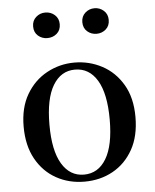

<svg xmlns="http://www.w3.org/2000/svg" viewBox="-56 -835 723 898"><g transform="rotate(-5 306.0 -386.0)"><path d="M305 16Q232 16 172.5 -17Q113 -50 78 -113Q43 -176 43 -265Q43 -354 79.5 -416Q116 -478 176 -510.5Q236 -543 305 -543Q375 -543 435 -511Q495 -479 531.5 -417Q568 -355 568 -265Q568 -175 533 -112.5Q498 -50 438.5 -17Q379 16 305 16ZM305 -17Q372 -17 409.5 -79.5Q447 -142 447 -263Q447 -385 409.5 -447.5Q372 -510 305 -510Q239 -510 201.5 -447.5Q164 -385 164 -263Q164 -142 201.5 -79.5Q239 -17 305 -17ZM190 -668Q165 -668 146.5 -684Q128 -700 128 -728Q128 -755 146.5 -771.5Q165 -788 190 -788Q216 -788 234.5 -771.5Q253 -755 253 -728Q253 -700 234.5 -684Q216 -668 190 -668ZM421 -668Q396 -668 377.5 -684Q359 -700 359 -728Q359 -755 377.5 -771.5Q396 -788 421 -788Q446 -788 464.5 -771.5Q483 -755 483 -728Q483 -700 464.5 -684Q446 -668 421 -668Z"/></g></svg>

Font: Noto Serif KR SemiBold
Style: Regular
Weight: 600
Designer: Ryoko NISHIZUKA 西塚涼子 (kana & ideographs); Frank Grießhammer (Latin, Greek & Cyrillic); Wenlong ZHANG 张文龙 (bopomofo); San
Foundry: Adobe
Version: Version 2.003-H1;hotconv 1.1.1;makeotfexe 2.6.0